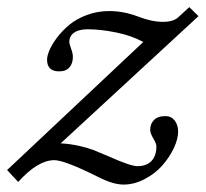

<svg xmlns="http://www.w3.org/2000/svg" viewBox="-64 -488 568 530"><path d="M427.7 -125Q427.7 -104.5 415.8 -79.1Q403.8 -53.7 384 -31.2Q364.3 -8.8 335.4 6.3Q306.6 21.5 276.9 21.5Q248.5 21.5 208 1Q114.3 -45.9 85.9 -45.9Q40.5 -45.9 -13.7 14.2L-44.4 -18.6L331.5 -372.1Q299.8 -389.6 256.6 -398.4Q213.4 -407.2 178.2 -407.2Q153.8 -407.2 140.6 -397.9Q127.4 -388.7 127.4 -372.1Q127.4 -366.7 132.3 -353.5Q137.2 -340.3 137.2 -331.1Q137.2 -313 127.7 -302Q118.2 -291 99.1 -291Q65.9 -291 65.9 -323.2Q65.9 -333.5 72.5 -349.4Q79.1 -365.2 93.5 -384.3Q107.9 -403.3 127.2 -419.4Q146.5 -435.5 175.5 -446.5Q204.6 -457.5 237.3 -457.5Q277.3 -457.5 316.9 -442.4Q354.5 -427.7 385.7 -427.7Q415 -427.7 428.7 -440.9L458.5 -468.3L483.9 -443.4L103.5 -92.3Q130.9 -90.8 155.8 -85Q180.7 -79.1 194.8 -73.5Q209 -67.9 236.3 -56.2Q296.4 -29.3 315.4 -29.3Q340.3 -29.3 354 -43.5Q367.7 -57.6 367.7 -84Q367.7 -91.8 359.1 -106Q350.6 -120.1 350.6 -130.4Q350.6 -145.5 360.8 -156.5Q371.1 -167.5 393.1 -167.5Q408.7 -167.5 418.2 -155.3Q427.7 -143.1 427.7 -125Z"/></svg>

Font: Elstob 6pt SemiBold
Style: Italic
Weight: 600
Italic angle: -20°
Designer: Peter S. Baker
Version: Version 1.015